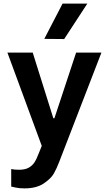

<svg xmlns="http://www.w3.org/2000/svg" viewBox="-20 -819 585 1062"><path d="M115 223Q87 223 67 218.5Q47 214 42 213V116Q58 120 85 120Q118 120 138 109Q158 98 170 80Q182 62 194 30L211 -12L21 -528H161L275 -165H281L401 -528H541L308 75Q294 112 278 140.5Q262 169 221.5 196Q181 223 115 223ZM225 -604 326 -799H463L335 -603Z"/></svg>

Font: Be Vietnam
Style: Bold
Weight: 700
Designer: Gabriel Lam
Foundry: TypeRant
Version: Version 4.000